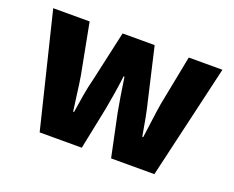

<svg xmlns="http://www.w3.org/2000/svg" viewBox="-87 -643 961 788"><g transform="rotate(20 393.5 -249.0)"><path d="M146 0 24 -498H183L225 -278Q231 -242 235.5 -205Q240 -168 246 -127H250Q256 -168 262.5 -205.5Q269 -243 278 -278L327 -498H467L518 -278Q527 -242 534 -205Q541 -168 548 -127H552Q558 -168 562.5 -205Q567 -242 573 -278L616 -498H763L647 0H458L419 -186Q413 -220 407 -255.5Q401 -291 395 -334H391Q386 -291 380 -255.5Q374 -220 368 -186L330 0Z"/></g></svg>

Font: Source Sans 3 ExtraBold
Style: Regular
Weight: 800
Designer: Paul D. Hunt
Foundry: Adobe
Version: Version 3.052;hotconv 1.1.0;makeotfexe 2.6.0